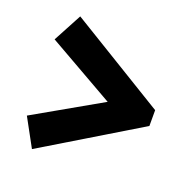

<svg xmlns="http://www.w3.org/2000/svg" viewBox="-93 -599 613 639"><g transform="rotate(20 213.5 -280.0)"><path d="M32 -414 86 -515 427 -307V-251L86 -45L32 -144L269 -279Z"/></g></svg>

Font: Piazzolla ExtraBold
Style: Regular
Weight: 800
Designer: Juan Pablo del Peral
Foundry: Huerta Tipografica
Version: Version 1.330